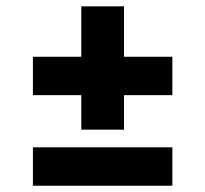

<svg xmlns="http://www.w3.org/2000/svg" viewBox="-20 -593 655 613"><path d="M375.9 -572.8V-411.8H530.3V-289.2H375.9V-179H239.5V-289.2H85.1V-411.8H239.5V-572.8ZM530.3 -122.6V0H85.1V-122.6Z"/></svg>

Font: FiraCode Nerd Font Mono
Style: Bold
Weight: 700
Monospace: yes
Designer: Carrois Corporate, Edenspiekermann AG, Nikita Prokopov
Foundry: Carrois Corporate, Edenspiekermann AG, Nikita Prokopov
Version: Version 6.002;Nerd Fonts 3.3.0